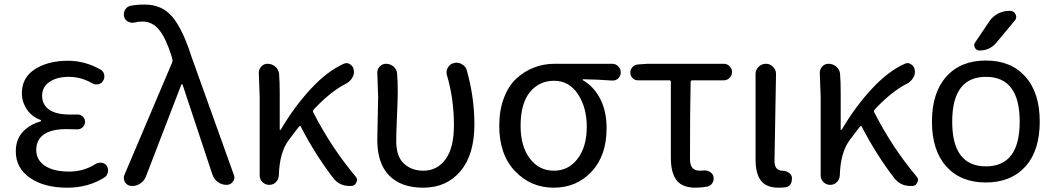

<svg xmlns="http://www.w3.org/2000/svg" viewBox="-20 -829 4716 861"><path d="M281.2 12.7Q178.7 12.7 114.7 -31.2Q50.8 -75.2 50.8 -150.4Q50.8 -203.1 81.5 -236.8Q112.3 -270.5 161.1 -284.2Q164.1 -285.2 164.1 -287.6Q164.1 -290 162.1 -291Q122.1 -305.7 100.1 -338.9Q78.1 -372.1 78.1 -411.1Q78.1 -481.4 137.2 -519Q196.3 -556.6 285.2 -556.6Q361.3 -556.6 431.6 -516.6Q444.3 -508.8 447.3 -494.1Q450.2 -479.5 442.4 -466.8Q435.5 -454.1 420.9 -451.2Q406.2 -448.2 394.5 -455.1Q343.8 -484.4 288.1 -484.4Q235.4 -484.4 202.1 -461.9Q168.9 -439.5 168.9 -399.4Q168.9 -360.4 199.7 -337.9Q230.5 -315.4 293.9 -315.4Q309.6 -315.4 325.2 -315.4Q339.8 -316.4 350.6 -306.6Q361.3 -296.9 361.3 -282.7Q361.3 -268.6 350.6 -258.3Q339.8 -248 325.2 -249Q300.8 -250 277.3 -250Q210.9 -250 176.8 -226.1Q142.6 -202.1 142.6 -156.7Q142.6 -111.3 181.6 -85.4Q220.7 -59.6 290 -59.6Q355.5 -59.6 409.2 -93.8Q421.9 -101.6 436.5 -99.1Q451.2 -96.7 459 -85Q464.8 -75.2 464.8 -64.5Q464.8 -60.5 463.9 -56.6Q460.9 -41 448.2 -33.2Q376 12.7 281.2 12.7Z M633.8 -36.1Q626 -16.6 607.4 -4.9Q591.8 4.9 574.2 4.9Q570.3 4.9 567.4 4.9Q549.8 2.9 540 -12.7Q535.2 -21.5 535.2 -30.3Q535.2 -38.1 538.1 -44.9L752 -548.8Q754.9 -555.7 752.9 -563.5L749 -578.1Q724.6 -656.2 694.3 -694.3Q664.1 -732.4 619.1 -732.4Q601.6 -732.4 585.9 -728.5Q570.3 -724.6 556.2 -731Q542 -737.3 537.1 -752Q535.2 -758.8 535.2 -764.6Q535.2 -774.4 540 -783.2Q547.9 -798.8 563.5 -802.7Q591.8 -808.6 628.9 -808.6Q707 -808.6 753.4 -752.9Q799.8 -697.3 838.9 -574.2L1028.3 -45.9Q1031.2 -39.1 1031.2 -33.2Q1031.2 -23.4 1024.4 -14.6Q1014.6 0 996.1 0Q974.6 0 957 -12.7Q939.5 -25.4 932.6 -45.9L798.8 -449.2Q797.9 -451.2 795.9 -451.2Q793.9 -451.2 793 -449.2Z M1574.2 -38.1Q1581.1 -30.3 1581.1 -21.5Q1581.1 -16.6 1578.1 -11.7Q1573.2 2.9 1557.6 4.9Q1551.8 4.9 1546.9 4.9Q1502 4.9 1474.6 -30.3Q1393.6 -135.7 1329.1 -260.7Q1326.2 -266.6 1321.3 -261.7Q1295.9 -229.5 1274.4 -200.2Q1233.4 -145.5 1230.5 -43Q1229.5 -24.4 1217.3 -12.2Q1205.1 0 1187.5 0Q1169.9 0 1157.2 -12.2Q1144.5 -24.4 1144.5 -43V-393.6L1140.6 -502.9Q1140.6 -517.6 1150.4 -529.3Q1162.1 -543 1179.7 -543Q1199.2 -543 1214.4 -530.3Q1229.5 -517.6 1231.4 -499Q1234.4 -461.9 1234.4 -416V-248Q1234.4 -246.1 1236.3 -246.1Q1238.3 -246.1 1239.3 -248Q1299.8 -350.6 1373.5 -430.2Q1447.3 -509.8 1521.5 -543Q1528.3 -545.9 1534.2 -545.9Q1543 -545.9 1550.8 -540Q1565.4 -530.3 1566.4 -513.7Q1567.4 -510.7 1567.4 -507.8Q1567.4 -492.2 1558.6 -478.5Q1547.9 -461.9 1530.3 -453.1Q1462.9 -418.9 1386.7 -337.9Q1381.8 -332 1384.8 -325.2Q1465.8 -167 1574.2 -38.1Z M1877.9 12.7Q1779.3 12.7 1725.6 -41.5Q1671.9 -95.7 1671.9 -202.1Q1671.9 -234.4 1673.8 -298.3Q1675.8 -362.3 1675.8 -393.6L1671.9 -502.9Q1671.9 -518.6 1681.6 -529.3Q1693.4 -543 1710.9 -543Q1730.5 -543 1745.1 -530.3Q1759.8 -517.6 1760.7 -499Q1763.7 -468.8 1763.7 -416Q1763.7 -386.7 1760.3 -308.6Q1756.8 -230.5 1756.8 -196.3Q1756.8 -127.9 1791 -95.7Q1825.2 -63.5 1878.9 -63.5Q1940.4 -63.5 1978 -114.7Q2015.6 -166 2015.6 -267.6Q2015.6 -385.7 1984.4 -491.2Q1982.4 -498 1982.4 -503.9Q1982.4 -515.6 1988.3 -525.4Q1997.1 -542 2014.6 -545.9Q2021.5 -547.9 2027.3 -547.9Q2040 -547.9 2050.8 -541Q2068.4 -532.2 2073.2 -513.7Q2107.4 -392.6 2107.4 -271.5Q2107.4 -135.7 2044.9 -61.5Q1982.4 12.7 1877.9 12.7Z M2462.9 12.7Q2360.4 12.7 2289.6 -61.5Q2218.8 -135.7 2218.8 -264.6Q2218.8 -334 2239.3 -388.7Q2259.8 -443.4 2294.9 -476.1Q2330.1 -508.8 2374 -525.9Q2418 -543 2466.8 -543H2724.6Q2741.2 -543 2752.4 -531.7Q2763.7 -520.5 2763.7 -503.9Q2763.7 -488.3 2752.4 -477.5Q2741.2 -466.8 2725.6 -467.8Q2657.2 -472.7 2594.7 -473.6Q2592.8 -473.6 2592.8 -471.7Q2592.8 -469.7 2594.7 -468.8Q2644.5 -439.5 2672.4 -384.3Q2700.2 -329.1 2700.2 -253.9Q2700.2 -130.9 2632.8 -59.1Q2565.4 12.7 2462.9 12.7ZM2463.9 -63.5Q2529.3 -63.5 2570.3 -117.2Q2611.3 -170.9 2611.3 -260.7Q2611.3 -346.7 2571.8 -406.7Q2532.2 -466.8 2464.8 -466.8Q2397.5 -466.8 2356 -415.5Q2314.5 -364.3 2314.5 -264.6Q2314.5 -172.9 2356 -118.2Q2397.5 -63.5 2463.9 -63.5Z M3099.6 12.7Q3040 12.7 3014.2 -20.5Q2988.3 -53.7 2988.3 -122.1V-461.9Q2988.3 -468.8 2981.4 -468.8H2840.8Q2826.2 -468.8 2816.4 -479Q2806.6 -489.3 2806.6 -503.9Q2806.6 -517.6 2816.4 -528.3Q2826.2 -539.1 2840.8 -540L2884.8 -543H3225.6Q3240.2 -543 3251.5 -532.2Q3262.7 -521.5 3262.7 -505.9Q3262.7 -490.2 3251.5 -479.5Q3240.2 -468.8 3225.6 -468.8H3085Q3077.1 -468.8 3077.1 -461.9Q3074.2 -340.8 3074.2 -116.2Q3074.2 -87.9 3085.4 -75.7Q3096.7 -63.5 3119.1 -63.5Q3127.9 -63.5 3137.7 -64.5Q3152.3 -65.4 3164.6 -57.6Q3176.8 -49.8 3179.7 -36.1Q3182.6 -20.5 3174.3 -7.8Q3166 4.9 3151.4 7.8Q3125 12.7 3099.6 12.7Z M3471.7 12.7Q3417 12.7 3392.6 -18.6Q3368.2 -49.8 3368.2 -113.3V-497.1Q3368.2 -515.6 3381.8 -529.3Q3395.5 -543 3414.6 -543Q3433.6 -543 3446.3 -529.3Q3460 -516.6 3460 -498L3453.1 -106.4Q3453.1 -63.5 3490.2 -63.5Q3504.9 -62.5 3516.6 -55.2Q3528.3 -47.9 3531.2 -34.2Q3531.2 -30.3 3531.2 -25.4Q3531.2 -14.6 3526.4 -4.9Q3518.6 7.8 3503.9 10.7Q3489.3 12.7 3471.7 12.7Z M4089.8 -38.1Q4096.7 -30.3 4096.7 -21.5Q4096.7 -16.6 4093.8 -11.7Q4088.9 2.9 4073.2 4.9Q4067.4 4.9 4062.5 4.9Q4017.6 4.9 3990.2 -30.3Q3909.2 -135.7 3844.7 -260.7Q3841.8 -266.6 3836.9 -261.7Q3811.5 -229.5 3790 -200.2Q3749 -145.5 3746.1 -43Q3745.1 -24.4 3732.9 -12.2Q3720.7 0 3703.1 0Q3685.5 0 3672.9 -12.2Q3660.2 -24.4 3660.2 -43V-393.6L3656.2 -502.9Q3656.2 -517.6 3666 -529.3Q3677.7 -543 3695.3 -543Q3714.8 -543 3730 -530.3Q3745.1 -517.6 3747.1 -499Q3750 -461.9 3750 -416V-248Q3750 -246.1 3752 -246.1Q3753.9 -246.1 3754.9 -248Q3815.4 -350.6 3889.2 -430.2Q3962.9 -509.8 4037.1 -543Q4043.9 -545.9 4049.8 -545.9Q4058.6 -545.9 4066.4 -540Q4081.1 -530.3 4082 -513.7Q4083 -510.7 4083 -507.8Q4083 -492.2 4074.2 -478.5Q4063.5 -461.9 4045.9 -453.1Q3978.5 -418.9 3902.3 -337.9Q3897.5 -332 3900.4 -325.2Q3981.4 -167 4089.8 -38.1Z M4250 -283.2Q4250 -83 4401.4 -83Q4552.7 -83 4552.7 -283.7Q4552.7 -484.4 4401.4 -484.4Q4250 -484.4 4250 -283.2ZM4579.1 -83Q4513.7 -10.7 4400.9 -10.7Q4288.1 -10.7 4223.6 -82.5Q4159.2 -154.3 4159.2 -283.7Q4159.2 -413.1 4223.6 -485.4Q4288.1 -557.6 4400.9 -557.6Q4513.7 -557.6 4578.1 -485.4Q4642.6 -413.1 4642.6 -283.7Q4642.6 -154.3 4579.1 -83ZM4416 -732.4Q4430.7 -754.9 4454.6 -767.6Q4478.5 -780.3 4505.9 -780.3H4509.8Q4527.3 -780.3 4534.2 -764.6Q4537.1 -758.8 4537.1 -752.9Q4537.1 -744.1 4530.3 -736.3L4447.3 -636.7Q4418 -602.5 4373 -602.5Q4358.4 -602.5 4351.6 -615.2Q4348.6 -621.1 4348.6 -627Q4348.6 -632.8 4353.5 -639.6Z"/></svg>

Font: Gen Jyuu Gothic P Regular
Style: Regular
Weight: 400
Designer: [Source Han Sans]
Ryoko NISHIZUKA  (kana & ideographs); Paul D. Hunt (Latin, Greek & Cyrillic); Wenlong ZHANG  (bopomofo
Version: Version 1.002.20150607